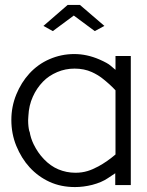

<svg xmlns="http://www.w3.org/2000/svg" viewBox="-20 -750 595 778"><path d="M284 8Q227 8 181 -13Q135 -34 100 -72Q67 -108 46 -159Q26 -208 26 -264Q26 -318 46 -367Q66 -416 99 -452Q134 -490 180 -510Q228 -531 281 -531Q332 -531 383 -509Q417 -494 428 -484Q440 -473 448 -467V-523H510V0H447V-48Q428 -35 417 -28Q392 -11 354 -1Q318 8 284 8ZM282 -472Q245 -472 212 -458Q177 -443 154 -419Q128 -392 113 -358Q97 -323 95 -280Q94 -271 94 -263Q94 -237 99 -217H100Q104 -191 116 -166Q133 -131 158 -105Q185 -77 216 -64Q249 -50 286 -50Q312 -50 335 -57Q355 -63 379 -76Q414 -95 448 -124V-384Q426 -408 394 -433Q376 -447 352 -458Q321 -472 282 -472ZM156 -645 254 -730H304L403 -645L364 -624L279 -687L194 -624Z"/></svg>

Font: Oxford Sans
Style: Regular
Weight: 400
Designer: Matt McInerney, Pablo Impallari, Rodrigo Fuenzalida
Foundry: Matt McInerney, Pablo Impallari, Rodrigo Fuenzalida
Version: Version 3.000g; ttfautohint (v1.5) -l 8 -r 28 -G 28 -x 14 -D